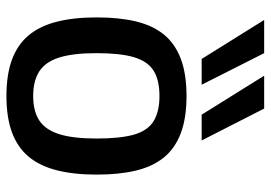

<svg xmlns="http://www.w3.org/2000/svg" viewBox="-142 -688 840 596"><g transform="rotate(90 278.0 -390.0)"><path d="M34 -270Q34 -340 46.5 -392Q59 -444 87 -478.5Q115 -513 162 -531Q209 -549 278 -549Q347 -549 394 -531Q441 -513 469 -478.5Q497 -444 509.5 -392Q522 -340 522 -270Q522 -199 508.5 -146Q495 -93 466 -58.5Q437 -24 390.5 -7Q344 10 278 10Q212 10 165.5 -7Q119 -24 90 -58.5Q61 -93 47.5 -146Q34 -199 34 -270ZM145 -270Q145 -197 158.5 -154Q172 -111 201.5 -92Q231 -73 278 -73Q325 -73 354 -92Q383 -111 396.5 -154Q410 -197 410 -270Q410 -343 398 -385.5Q386 -428 356.5 -446.5Q327 -465 278 -465Q228 -465 199 -446.5Q170 -428 157.5 -385.5Q145 -343 145 -270ZM163 -596 42 -790H145L243 -596ZM336 -596 215 -790H317L416 -596Z"/></g></svg>

Font: Georama ExtraCondensed Thin Medium
Style: Regular
Weight: 500
Version: Version 1.001